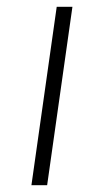

<svg xmlns="http://www.w3.org/2000/svg" viewBox="-20 -542 305 562"><path d="M192 -522 118 0H72L146 -522Z"/></svg>

Font: Fira Sans ExtraLight
Style: Italic
Weight: 275
Italic angle: -8°
Designer: Carrois Corporate & Edenspiekermann AG
Foundry: Carrois Corporate GbR & Edenspiekermann AG
Version: Version 4.203